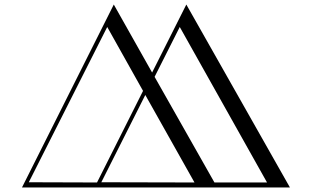

<svg xmlns="http://www.w3.org/2000/svg" viewBox="-20 -827 1376 847"><path d="M77 0H1259L802 -807L651 -507L482 -807ZM408 -22 107 -23 453 -708 611 -426ZM926 -22 662 -488 773 -708 1158 -22ZM838 -22 427 -23 621 -408Z"/></svg>

Font: Cantique Normal
Style: Regular
Weight: 400
Designer: Sébastien Hayez
Foundry: Sébastien Hayez & Ariel Martín Pérez
Version: Version 1.000;hotconv 1.0.109;makeotfexe 2.5.65596